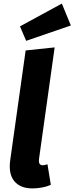

<svg xmlns="http://www.w3.org/2000/svg" viewBox="-20 -1020 410 1057"><path d="M121.2 -742.3 280.9 -759.1 195.1 -147.2Q192.4 -125.6 198.1 -117.9Q203.7 -110.2 215.8 -110.2Q221.6 -110.2 228.3 -111.9Q235 -113.5 241.4 -115.6L259.8 -2.4Q238.5 7.3 211.7 12.2Q184.9 17.2 158.8 17.2Q91.2 17.2 58.4 -23.1Q25.5 -63.4 36.5 -140.1ZM90 -874.8 320.5 -1000.3 370 -879.7 124 -795.2Z"/></svg>

Font: Fira Sans Variable
Style: Italic
Weight: 397
Italic angle: -8°
Designer: Carrois Corporate & Edenspiekermann AG
Foundry: Carrois Corporate GbR & Edenspiekermann AG
Version: Version 4.202